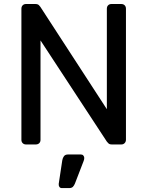

<svg xmlns="http://www.w3.org/2000/svg" viewBox="-20 -720 734 957"><path d="M109.6 0Q99.4 0 93.1 -6.4Q86.7 -12.7 86.7 -22.9V-676.3Q86.7 -687.3 93.1 -693.6Q99.4 -700 109.6 -700H156.3Q168.2 -700 173.9 -694.3Q179.7 -688.5 181.1 -685.9L512.6 -175.7V-676.3Q512.6 -687.3 518.9 -693.6Q525.3 -700 535.5 -700H584.1Q595.1 -700 601.4 -693.6Q607.8 -687.3 607.8 -676.3V-23.7Q607.8 -13.6 601.4 -6.8Q595.1 0 584.9 0H537.4Q525.5 0 520.2 -5.8Q514.8 -11.7 512.6 -14.1L181.9 -518.5V-22.9Q181.9 -12.7 175.6 -6.4Q169.2 0 158.2 0ZM288.2 217.5Q280 217.5 275.9 211.4Q271.9 205.3 272.7 196.3L290.4 79.2Q292.4 66.9 298.9 58.4Q305.3 50 318.8 50H383.7Q391.1 50 395.5 55.3Q400 60.6 400 67.1Q400 75.2 396.6 83.1L353.7 194.4Q349.7 204.4 343.5 211Q337.2 217.5 324.6 217.5Z"/></svg>

Font: Rubik Light
Style: Regular
Weight: 300
Designer: Hubert and Fischer
Foundry: Hubert and Fischer
Version: Version 2.300;gftools[0.9.30]